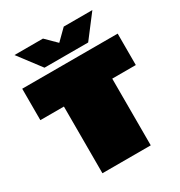

<svg xmlns="http://www.w3.org/2000/svg" viewBox="-216 -1100 1171 1249"><g transform="rotate(-30 369.5 -476.0)"><path d="M205 -783 77 -952H291L369 -875L447 -952H662L533 -783ZM188 0V-501H11V-737H728V-501H551V0Z"/></g></svg>

Font: Tomorrow Black
Style: Regular
Weight: 900
Designer: Tony de Marco, Monica Rizzolli
Foundry: Just in Type
Version: Version 2.002